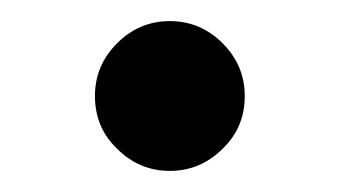

<svg xmlns="http://www.w3.org/2000/svg" viewBox="-20 -573 323 182"><path d="M91 -432Q70 -452 70 -482Q70 -511 91 -532Q112 -553 141 -553Q170 -553 191 -532Q212 -511 212 -482Q212 -452 191 -432Q170 -411 141 -411Q112 -411 91 -432Z"/></svg>

Font: Sinter Medium
Style: Regular
Weight: 500
Foundry: Adobe & rsms
Version: Version 1.000